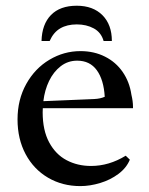

<svg xmlns="http://www.w3.org/2000/svg" viewBox="-20 -627 510 657"><path d="M126 -242.7Q126 -181.2 148.2 -139.9Q170.4 -98.6 207.8 -78.9Q245.1 -59.1 291.5 -59.1Q353 -59.1 410.2 -94.2L424.3 -80.6Q412.6 -52.2 385 -31.7Q357.4 -11.2 322.5 -0.7Q287.6 9.8 254.9 9.8Q193.4 9.8 144.3 -19Q95.2 -47.9 67.6 -99.6Q40 -151.4 40 -218.3Q40 -286.1 69.8 -339.6Q99.6 -393.1 149.2 -422.6Q198.7 -452.1 255.4 -452.1Q301.8 -452.1 339.1 -433.3Q376.5 -414.6 399.9 -380.6Q423.3 -346.7 429.7 -302.7Q435.1 -280.3 435.1 -261.2V-256.8H126.5Q126 -252 126 -242.7ZM338.4 -295.9Q335 -354 311.3 -386.7Q287.6 -419.4 244.1 -419.4Q212.4 -419.4 187.7 -400.4Q163.1 -381.3 147.9 -349.9Q132.8 -318.4 128.4 -280.8L302.2 -288.1Q323.7 -289.1 338.4 -295.9ZM362.8 -486.8H334.5Q326.2 -516.1 301 -529.8Q275.9 -543.5 242.7 -543.5Q209.5 -543.5 186.3 -530Q163.1 -516.6 149.9 -486.8H122.1Q123.5 -543.9 154.5 -575.7Q185.5 -607.4 242.7 -607.4Q298.3 -607.4 330.6 -575Q362.8 -542.5 362.8 -486.8Z"/></svg>

Font: Radley
Style: Regular
Weight: 400
Designer: Vernon Adams
Foundry: Vernon Adams
Version: Version 1.003; ttfautohint (v1.6)